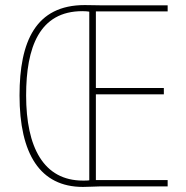

<svg xmlns="http://www.w3.org/2000/svg" viewBox="-20 -735 733 757"><path d="M314 -715C121 -715 57 -572 57 -359C57 -128 138 2 307 2C333 2 354 0 372 0H641V-25H358V-363H626V-388H358V-690H641V-714H379C356 -714 343 -715 314 -715ZM305 -691C317 -691 326 -690 332 -689V-24C325 -23 319 -23 307 -23C152 -23 83 -154 83 -359C83 -548 135 -691 305 -691Z"/></svg>

Font: Noto Sans Khmer UI Condensed Thin
Style: Regular
Weight: 100
Width: 3
Designer: Danh Hong and the Monotype Design Team
Foundry: Monotype Imaging Inc.
Version: Version 2.002